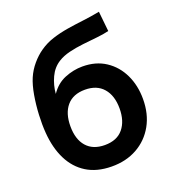

<svg xmlns="http://www.w3.org/2000/svg" viewBox="-136 -840 870 962"><g transform="rotate(-20 299.0 -359.5)"><path d="M294.8 15.8Q217.3 15 163.3 -18.4Q109.3 -51.8 78.8 -112.8Q48.3 -173.8 42.1 -257.2Q38.8 -299.7 41.3 -352.2Q43.9 -404.7 52.5 -454.7Q61.2 -504.7 76.1 -539.5Q91.3 -574.7 116.4 -604.2Q141.4 -633.8 170.8 -654Q203.6 -676.8 242.3 -689.3Q281 -701.8 323.6 -708.8Q366.2 -715.7 411 -721Q455.8 -726.4 500.1 -735L511.1 -628.3Q482.9 -621.3 446.1 -617.6Q409.3 -613.8 370.2 -609.5Q331.1 -605.1 295.5 -596.5Q259.9 -587.9 234.1 -571.7Q198.1 -549.4 179 -508.3Q159.9 -467.2 156.4 -422Q187.4 -467.9 233.8 -486.8Q280.2 -505.7 327.8 -505.7Q399.6 -505.7 451.2 -471.6Q502.9 -437.5 530.7 -379.3Q558.4 -321.2 558.4 -249.3Q558.4 -169.6 524.9 -109.6Q491.4 -49.7 432 -16.5Q372.6 16.7 294.8 15.8ZM300.6 -97Q365.4 -97 398.6 -137.2Q431.8 -177.5 431.8 -244.5Q431.8 -313.2 397.6 -352.6Q363.5 -392 300.4 -392Q236.5 -392 203 -352.6Q169.6 -313.2 169.6 -244.5Q169.6 -174.3 203.6 -135.7Q237.6 -97 300.6 -97Z"/></g></svg>

Font: Manrope ExtraLight
Style: Regular
Weight: 200
Designer: Mikhail Sharanda
Foundry: Mikhail Sharanda
Version: Version 4.505